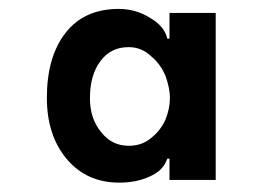

<svg xmlns="http://www.w3.org/2000/svg" viewBox="-20 -835 602 422"><path d="M126 -486.3Q83 -538.1 83 -620.1Q83 -710 124 -762.7Q165 -815.4 241.2 -815.4Q278.3 -815.4 309.6 -795.9Q341.8 -777.3 347.7 -750Q349.6 -750 352.5 -750Q352.5 -764.6 352.5 -806.6Q377.9 -806.6 454.1 -806.6Q454.1 -714.8 454.1 -439.5Q428.7 -439.5 352.5 -439.5Q352.5 -451.2 352.5 -486.3Q351.6 -486.3 347.7 -486.3Q338.9 -460 309.6 -447.3Q280.3 -433.6 242.2 -433.6Q169.9 -433.6 126 -486.3ZM311.5 -531.2Q333 -547.9 343.8 -572.3Q353.5 -596.7 353.5 -620.1Q353.5 -640.6 343.8 -668Q333 -694.3 311.5 -711.9Q291 -731.4 262.7 -731.4Q223.6 -731.4 201.2 -701.2Q177.7 -670.9 177.7 -619.1Q177.7 -574.2 202.1 -544.9Q225.6 -514.6 262.7 -514.6Q292 -514.6 311.5 -531.2Z"/></svg>

Font: Alata=Ham
Style: Regular
Weight: 400
Designer: Spyros Zevelakis, Eben Sorkin
Version: Version 1.004